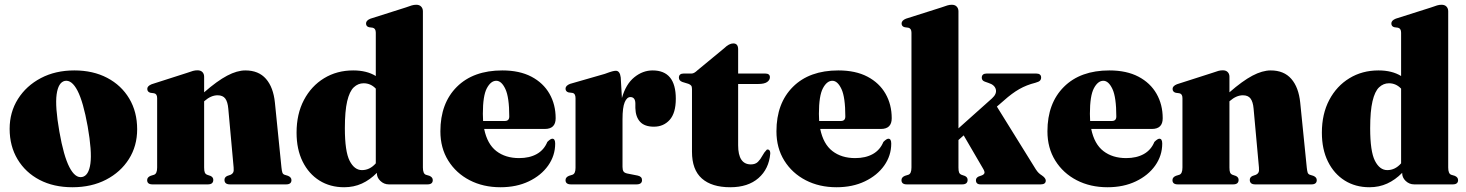

<svg xmlns="http://www.w3.org/2000/svg" viewBox="-20 -775 6163 807"><path d="M292.5 -479Q371 -479 430.5 -447.8Q490 -416.5 523.2 -360.8Q556.5 -305 556.5 -231.5Q556.5 -161.5 521.8 -106.5Q487 -51.5 425.8 -19.8Q364.5 12 284.5 12Q205.5 12 146.2 -19Q87 -50 53.8 -105.5Q20.5 -161 20.5 -233.5Q20.5 -303.5 55.5 -359Q90.5 -414.5 151.8 -446.8Q213 -479 292.5 -479ZM325 -31Q353 -36.5 360 -87.5Q367 -138.5 348.5 -244Q330 -347 305.8 -393.8Q281.5 -440.5 252.5 -435Q225 -429 218 -378.2Q211 -327.5 229.5 -222Q247.5 -119 271.8 -72.2Q296 -25.5 325 -31Z M838 -452.5V-387Q893 -435 934.8 -457Q976.5 -479 1011.5 -479Q1067 -479 1098 -443.5Q1129 -408 1135.5 -343.5L1163 -71Q1164.5 -56.5 1166.8 -49.8Q1169 -43 1176 -40.5L1190.5 -36Q1205 -30 1205 -18Q1205 0 1182.5 0H946.5Q923.5 0 923.5 -19Q923.5 -30 935 -35.5L949.5 -40.5Q956.5 -43.5 960 -50Q963.5 -56.5 962 -71L939.5 -318.5Q937 -347 926.8 -360.8Q916.5 -374.5 894.5 -374.5Q867 -374.5 839.5 -350.5L838 -349V-71Q838 -56.5 840.8 -50Q843.5 -43.5 850.5 -40.5L865 -35.5Q876.5 -30 876.5 -19Q876.5 0 853.5 0H621Q598.5 0 598.5 -18Q598.5 -30 613 -36L627.5 -40.5Q640.5 -45 640.5 -71V-362.5Q640.5 -380.5 627.5 -383L612.5 -385Q599 -388.5 599 -401.5Q599 -413.5 617.5 -421L765.5 -468.5Q782 -474.5 791.2 -477Q800.5 -479.5 810 -479.5Q823.5 -479.5 830.8 -472Q838 -464.5 838 -452.5Z M1226.5 -217.5Q1226.5 -296 1257.5 -354.8Q1288.5 -413.5 1342.2 -446.2Q1396 -479 1464.5 -479Q1521.5 -479 1559.5 -455.5V-637.5Q1559.5 -655.5 1546.5 -658.5L1531.5 -660.5Q1518.5 -663.5 1518.5 -676.5Q1518.5 -689 1537 -696.5L1685 -743.5Q1701 -749.5 1710.5 -752.2Q1720 -755 1729.5 -755Q1743 -755 1750.2 -747.2Q1757.5 -739.5 1757.5 -727.5V-71Q1757.5 -45 1770 -40.5L1785 -36Q1799 -30 1799 -18Q1799 0 1776.5 0H1614.5Q1594 0 1578.8 -14.5Q1563.5 -29 1564 -48.5Q1535 -19 1501 -3.5Q1467 12 1426.5 12Q1367.5 12 1322.5 -16.2Q1277.5 -44.5 1252 -96Q1226.5 -147.5 1226.5 -217.5ZM1429.5 -236Q1429.5 -138.5 1449.5 -99.2Q1469.5 -60 1501.5 -60Q1534.5 -60 1559.5 -88.5V-402.5Q1538 -425 1508.5 -425Q1485 -425 1467 -408Q1449 -391 1439.2 -349.5Q1429.5 -308 1429.5 -236Z M2315.5 -278Q2315.5 -233 2270 -233H2015Q2028 -169.5 2066.2 -140Q2104.5 -110.5 2162 -110.5Q2205.5 -110.5 2236 -127.5Q2266.5 -144.5 2280.5 -178.5Q2294 -192 2301.5 -192Q2313.5 -192 2313.5 -171.5Q2313.5 -121 2284 -79.2Q2254.5 -37.5 2202.8 -12.8Q2151 12 2083.5 12Q2011 12 1954 -17.5Q1897 -47 1864 -100Q1831 -153 1831 -223Q1831 -341 1900.2 -410Q1969.5 -479 2091.5 -479Q2163.5 -479 2213.5 -452.8Q2263.5 -426.5 2289.5 -381Q2315.5 -335.5 2315.5 -278ZM2009.5 -296.5Q2009.5 -281 2010.5 -266.5H2102Q2120.5 -266.5 2120.5 -285.5Q2120.5 -366 2104.2 -400.8Q2088 -435.5 2066 -435.5Q2043 -435.5 2026.2 -404Q2009.5 -372.5 2009.5 -296.5Z M2589 -449.5 2594 -363Q2610.5 -421.5 2646 -450.2Q2681.5 -479 2723 -479Q2820.5 -479 2820.5 -360Q2820.5 -300 2794.8 -271.2Q2769 -242.5 2728.5 -242.5Q2689.5 -242.5 2670.5 -263Q2651.5 -283.5 2650.5 -321V-341.5Q2649.5 -367 2629.5 -367Q2615 -367 2605.8 -345.5Q2596.5 -324 2596.5 -273.5V-73.5Q2596.5 -60.5 2600.8 -54.2Q2605 -48 2617.5 -45.5L2660.5 -37Q2678.5 -33 2678.5 -18Q2678.5 0 2655 0H2380Q2357 0 2357 -18Q2357 -30 2371.5 -36L2386 -40.5Q2399 -45 2399 -69.5V-362.5Q2399 -382 2386 -384.5L2370 -386.5Q2357 -390 2357 -402.5Q2357 -415 2376 -422.5L2522 -464.5Q2543.5 -472.5 2553 -475Q2562.5 -477.5 2568.5 -477.5Q2585.5 -477.5 2589 -449.5Z M2874 -422.5 2848 -430.5Q2833.5 -436 2833.5 -448.5Q2833.5 -466 2854 -466H2887.5Q2897.5 -466 2912 -480L3023.5 -572Q3044.5 -592.5 3062 -592.5Q3082.5 -592.5 3082.5 -567.5V-466H3195.5Q3216 -466 3216 -450.5Q3216 -438.5 3204.2 -430.2Q3192.5 -422 3166.5 -422H3082.5V-164.5Q3082.5 -84 3136 -84Q3155 -84 3165.8 -94.8Q3176.5 -105.5 3184.2 -120.2Q3192 -135 3203 -146Q3208.5 -148 3213 -144.2Q3217.5 -140.5 3217.5 -129.5Q3212 -65 3168 -26.5Q3124 12 3049.5 12Q2971.5 12 2930 -24.8Q2888.5 -61.5 2888.5 -137V-401Q2888.5 -411 2885 -415.2Q2881.5 -419.5 2874 -422.5Z M3728 -278Q3728 -233 3682.5 -233H3427.5Q3440.5 -169.5 3478.8 -140Q3517 -110.5 3574.5 -110.5Q3618 -110.5 3648.5 -127.5Q3679 -144.5 3693 -178.5Q3706.5 -192 3714 -192Q3726 -192 3726 -171.5Q3726 -121 3696.5 -79.2Q3667 -37.5 3615.2 -12.8Q3563.5 12 3496 12Q3423.5 12 3366.5 -17.5Q3309.5 -47 3276.5 -100Q3243.5 -153 3243.5 -223Q3243.5 -341 3312.8 -410Q3382 -479 3504 -479Q3576 -479 3626 -452.8Q3676 -426.5 3702 -381Q3728 -335.5 3728 -278ZM3422 -296.5Q3422 -281 3423 -266.5H3514.5Q3533 -266.5 3533 -285.5Q3533 -366 3516.8 -400.8Q3500.5 -435.5 3478.5 -435.5Q3455.5 -435.5 3438.8 -404Q3422 -372.5 3422 -296.5Z M3791.5 0Q3769 0 3769 -18Q3769 -30 3783.5 -36L3798 -40.5Q3811 -45 3811 -71V-637.5Q3811 -655.5 3798 -658.5L3783 -660.5Q3769.5 -663.5 3769.5 -676.5Q3769.5 -689 3788 -696.5L3936 -743.5Q3952.5 -749.5 3961.8 -752.2Q3971 -755 3980.5 -755Q3994 -755 4001.2 -747.2Q4008.5 -739.5 4008.5 -727.5V-235.5L4149.5 -361.5Q4170.5 -380.5 4165.5 -399.5Q4160.5 -418.5 4134.5 -426.5L4119 -432Q4106.5 -436.5 4106.5 -448.5Q4106.5 -466 4128 -466H4334.5Q4356 -466 4356 -449Q4356 -441.5 4351.2 -436.2Q4346.5 -431 4331.5 -427Q4295 -418 4264.2 -400.5Q4233.5 -383 4199.5 -352.5L4170 -327L4333.5 -63.5Q4340 -53.5 4345.8 -48Q4351.5 -42.5 4359.5 -37.5Q4375.5 -26.5 4375.5 -16Q4375.5 0 4354 0H4101.5Q4082 0 4082 -17.5Q4082 -27.5 4093 -33L4107 -38Q4116 -41.5 4117.8 -47.8Q4119.5 -54 4111.5 -67L4030.5 -206L4008.5 -186.5V-71Q4008.5 -56.5 4011.2 -50Q4014 -43.5 4021 -40.5L4035.5 -35.5Q4047 -30 4047 -19Q4047 0 4024 0Z M4867 -278Q4867 -233 4821.5 -233H4566.5Q4579.5 -169.5 4617.8 -140Q4656 -110.5 4713.5 -110.5Q4757 -110.5 4787.5 -127.5Q4818 -144.5 4832 -178.5Q4845.5 -192 4853 -192Q4865 -192 4865 -171.5Q4865 -121 4835.5 -79.2Q4806 -37.5 4754.2 -12.8Q4702.5 12 4635 12Q4562.5 12 4505.5 -17.5Q4448.5 -47 4415.5 -100Q4382.5 -153 4382.5 -223Q4382.5 -341 4451.8 -410Q4521 -479 4643 -479Q4715 -479 4765 -452.8Q4815 -426.5 4841 -381Q4867 -335.5 4867 -278ZM4561 -296.5Q4561 -281 4562 -266.5H4653.5Q4672 -266.5 4672 -285.5Q4672 -366 4655.8 -400.8Q4639.5 -435.5 4617.5 -435.5Q4594.5 -435.5 4577.8 -404Q4561 -372.5 4561 -296.5Z M5147.5 -452.5V-387Q5202.5 -435 5244.2 -457Q5286 -479 5321 -479Q5376.5 -479 5407.5 -443.5Q5438.5 -408 5445 -343.5L5472.5 -71Q5474 -56.5 5476.2 -49.8Q5478.5 -43 5485.5 -40.5L5500 -36Q5514.5 -30 5514.5 -18Q5514.5 0 5492 0H5256Q5233 0 5233 -19Q5233 -30 5244.5 -35.5L5259 -40.5Q5266 -43.5 5269.5 -50Q5273 -56.5 5271.5 -71L5249 -318.5Q5246.5 -347 5236.2 -360.8Q5226 -374.5 5204 -374.5Q5176.5 -374.5 5149 -350.5L5147.5 -349V-71Q5147.5 -56.5 5150.2 -50Q5153 -43.5 5160 -40.5L5174.5 -35.5Q5186 -30 5186 -19Q5186 0 5163 0H4930.5Q4908 0 4908 -18Q4908 -30 4922.5 -36L4937 -40.5Q4950 -45 4950 -71V-362.5Q4950 -380.5 4937 -383L4922 -385Q4908.5 -388.5 4908.5 -401.5Q4908.5 -413.5 4927 -421L5075 -468.5Q5091.5 -474.5 5100.8 -477Q5110 -479.5 5119.5 -479.5Q5133 -479.5 5140.2 -472Q5147.5 -464.5 5147.5 -452.5Z M5536 -217.5Q5536 -296 5567 -354.8Q5598 -413.5 5651.8 -446.2Q5705.5 -479 5774 -479Q5831 -479 5869 -455.5V-637.5Q5869 -655.5 5856 -658.5L5841 -660.5Q5828 -663.5 5828 -676.5Q5828 -689 5846.5 -696.5L5994.5 -743.5Q6010.5 -749.5 6020 -752.2Q6029.5 -755 6039 -755Q6052.5 -755 6059.8 -747.2Q6067 -739.5 6067 -727.5V-71Q6067 -45 6079.5 -40.5L6094.5 -36Q6108.5 -30 6108.5 -18Q6108.5 0 6086 0H5924Q5903.5 0 5888.2 -14.5Q5873 -29 5873.5 -48.5Q5844.5 -19 5810.5 -3.5Q5776.5 12 5736 12Q5677 12 5632 -16.2Q5587 -44.5 5561.5 -96Q5536 -147.5 5536 -217.5ZM5739 -236Q5739 -138.5 5759 -99.2Q5779 -60 5811 -60Q5844 -60 5869 -88.5V-402.5Q5847.5 -425 5818 -425Q5794.5 -425 5776.5 -408Q5758.5 -391 5748.8 -349.5Q5739 -308 5739 -236Z"/></svg>

Font: Fraunces 72pt S000 Black
Style: Regular
Weight: 900
Version: Version 1.000; ttfautohint (v1.8.3)